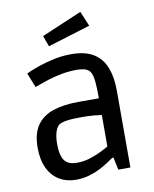

<svg xmlns="http://www.w3.org/2000/svg" viewBox="-89 -859 754 939"><g transform="rotate(-10 288.5 -389.5)"><path d="M213 13Q166 13 130 -8.5Q94 -30 74 -72Q54 -114 54 -173Q54 -244 83 -285Q112 -326 165 -343Q218 -360 289 -360H391Q391 -409 388 -443.5Q385 -478 373 -495Q363 -507 346.5 -511.5Q330 -516 309 -516Q270 -516 232.5 -509Q195 -502 164 -492Q133 -482 114.5 -475Q96 -468 96 -468L67 -540Q67 -540 86 -548.5Q105 -557 137.5 -568Q170 -579 210.5 -587.5Q251 -596 295 -596Q365 -596 406.5 -569.5Q448 -543 466 -495Q484 -447 484 -383V0H424L411 -62H405Q396 -56 377.5 -43.5Q359 -31 334 -18Q309 -5 278 4Q247 13 213 13ZM231 -68Q266 -68 298 -78.5Q330 -89 355 -101.5Q380 -114 391 -121V-277Q380 -279 354 -281.5Q328 -284 287 -284Q198 -284 177 -266Q165 -256 158 -232Q151 -208 151 -174Q151 -118 169.5 -93Q188 -68 231 -68ZM195 -653 175 -707 375 -792 406 -718Z"/></g></svg>

Font: Ruda Medium
Style: Regular
Weight: 500
Version: Version 2.001